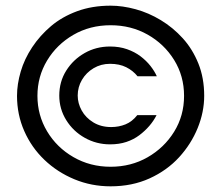

<svg xmlns="http://www.w3.org/2000/svg" viewBox="-20 -663 780 677"><path d="M370 -6Q302 -6 242 -31Q182 -56 136.5 -99.5Q91 -143 65.5 -201Q40 -259 40 -325Q40 -366 53 -410.5Q66 -455 93.5 -496.5Q121 -538 160 -571Q199 -604 252 -623.5Q305 -643 370 -643Q412 -643 458 -630.5Q504 -618 547 -592Q590 -566 624.5 -528Q659 -490 679.5 -439Q700 -388 700 -325Q700 -268 677 -211.5Q654 -155 611.5 -108.5Q569 -62 507.5 -34Q446 -6 370 -6ZM368 -154Q320 -154 279 -177Q238 -200 213.5 -239.5Q189 -279 189 -326Q189 -375 213.5 -414Q238 -453 278.5 -476Q319 -499 368 -499Q401 -499 428 -489.5Q455 -480 475.5 -464.5Q496 -449 510.5 -430.5Q525 -412 533 -394H465Q449 -414 425 -426Q401 -438 368 -438Q336 -438 310 -422.5Q284 -407 269 -381.5Q254 -356 254 -326Q254 -299 268 -273.5Q282 -248 309 -231.5Q336 -215 372 -215Q399 -215 422.5 -224.5Q446 -234 464 -257H532Q522 -237 506.5 -219Q491 -201 471 -186Q451 -171 425.5 -162.5Q400 -154 368 -154ZM370 -75Q442 -75 500.5 -108.5Q559 -142 594 -198.5Q629 -255 629 -325Q629 -395 594 -451.5Q559 -508 500.5 -541Q442 -574 370 -574Q297 -574 238.5 -540Q180 -506 146 -449.5Q112 -393 112 -325Q112 -257 146 -200Q180 -143 239 -109Q298 -75 370 -75Z"/></svg>

Font: Teachers Medium
Style: Regular
Weight: 500
Designer: Alfredo Marco Pradil, Chank Diesel
Version: Version 1.001